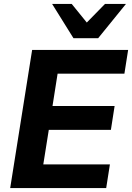

<svg xmlns="http://www.w3.org/2000/svg" viewBox="-20 -960 674 980"><path d="M32 0 144 -705H634L615 -584H274L248 -419H565L546 -297H229L201 -121H541L522 0ZM355 -765 246 -940H346L423 -845L516 -940H623L481 -765Z"/></svg>

Font: Mulish ExtraLight ExtraBold
Style: Italic
Weight: 800
Italic angle: -9°
Version: Version 3.603